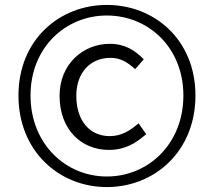

<svg xmlns="http://www.w3.org/2000/svg" viewBox="-20 -748 869 780"><path d="M414 12C608 12 774 -133 774 -360C774 -586 608 -728 414 -728C221 -728 55 -586 55 -360C55 -133 221 12 414 12ZM414 -31C246 -31 104 -164 104 -360C104 -555 246 -685 414 -685C583 -685 725 -555 725 -360C725 -164 583 -31 414 -31ZM422 -139C490 -139 532 -167 574 -203L543 -247C509 -218 474 -195 426 -195C343 -195 290 -259 290 -359C290 -451 345 -513 429 -513C469 -513 497 -496 529 -467L564 -507C529 -543 488 -570 426 -570C319 -570 222 -489 222 -359C222 -221 311 -139 422 -139Z"/></svg>

Font: Noto Sans CJK HK DemiLight
Style: Regular
Weight: 350
Designer: Ryoko NISHIZUKA 西塚涼子 (kana, bopomofo & ideographs); Paul D. Hunt (Latin, Greek & Cyrillic); Sandoll Communications 산돌커뮤니
Foundry: Adobe
Version: Version 2.004;hotconv 1.0.118;makeotfexe 2.5.65603